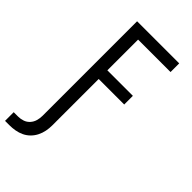

<svg xmlns="http://www.w3.org/2000/svg" viewBox="-316 -816 1096 1096"><g transform="rotate(45 232.5 -267.5)"><path d="M-35 200V130H0Q20 130 39 123.5Q58 117 71.5 102Q85 87 90.5 67.5Q96 48 96 28V-735H436V-665H174V-417H380V-347H174V28Q174 51 169.5 74Q165 97 154.5 118Q144 139 127.5 155.5Q111 172 90 182Q69 192 46 196Q23 200 0 200Z"/></g></svg>

Font: Iosevka SS04
Style: Regular
Weight: 400
Monospace: yes
Designer: Belleve Invis
Foundry: Belleve Invis
Version: Version 19.0.0; ttfautohint (v1.8.4)